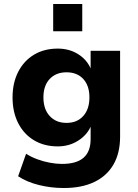

<svg xmlns="http://www.w3.org/2000/svg" viewBox="-20 -753 691 964"><path d="M300 191Q236 191 175.5 176Q115 161 71 132L111 19Q136 35 167 46.5Q198 58 230.5 64Q263 70 291 70Q364 70 399.5 39Q435 8 435 -54V-119H436Q417 -75 372 -46.5Q327 -18 270 -18Q202 -18 151 -48.5Q100 -79 71.5 -134.5Q43 -190 43 -264Q43 -337 71.5 -392.5Q100 -448 151 -478.5Q202 -509 270 -509Q328 -509 372.5 -481Q417 -453 436 -407H435V-498H583V-67Q583 15 550 72.5Q517 130 454 160.5Q391 191 300 191ZM314 -136Q367 -136 398 -170.5Q429 -205 429 -264Q429 -323 398 -356.5Q367 -390 314 -390Q261 -390 229.5 -356.5Q198 -323 198 -264Q198 -205 229.5 -170.5Q261 -136 314 -136ZM247 -596V-733H393V-596Z"/></svg>

Font: Nunito Sans 9pt ExtraBold
Style: Regular
Weight: 800
Version: Version 3.101;gftools[0.9.27]